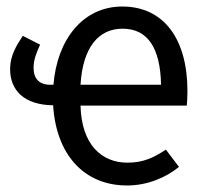

<svg xmlns="http://www.w3.org/2000/svg" viewBox="-20 -558 640 589"><path d="M555 -279C555 -439 482 -538 355 -538C234 -538 155 -436 144 -298H134C100 -298 83 -317 83 -350C83 -375 92 -397 103 -421L50 -448C30 -418 11 -387 11 -346C11 -281 54 -236 143 -235C152 -87 235 11 370 11C433 11 490 -14 529 -46L489 -99C452 -75 421 -59 371 -59C292 -59 230 -114 227 -234H553C554 -245 555 -261 555 -279ZM227 -298C234 -415 284 -470 356 -470C433 -470 472 -411 474 -298Z"/></svg>

Font: FiraMono Nerd Font
Style: Regular
Weight: 400
Designer: Carrois Corporate & Edenspiekermann AG
Foundry: Carrois Corporate GbR & Edenspiekermann AG
Version: Version 003.206;Nerd Fonts 3.3.0